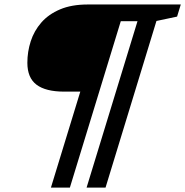

<svg xmlns="http://www.w3.org/2000/svg" viewBox="-20 -727 826 856"><path d="M291.5 109.5H207L338 -318.5H266Q184 -318.5 143 -349.2Q102 -380 102 -447Q102 -496.5 117 -543Q132 -589.5 164.2 -626.5Q196.5 -663.5 247.8 -685.2Q299 -707 371.5 -707H786L769.5 -653L677.5 -633.5L450.5 109.5H366L593 -632.5H518.5Z"/></svg>

Font: Newsreader 6pt
Style: Bold Italic
Weight: 700
Italic angle: -17°
Designer: Hugues Gentile
Foundry: Production Type
Version: Version 1.003; ttfautohint (v1.8.3)